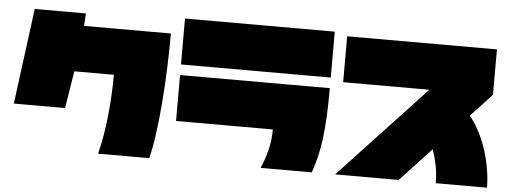

<svg xmlns="http://www.w3.org/2000/svg" viewBox="-51 -897 2863 1083"><g transform="rotate(5 1380.0 -356.0)"><path d="M824 45H534Q547 -6 556.5 -62.5Q566 -119 572 -177.5Q578 -236 581 -294.5Q584 -353 584 -406H360L326 -195H36L107 -737H397L392 -666H884Q884 -575 880.5 -475.5Q877 -376 869.5 -281Q862 -186 850.5 -101Q839 -16 824 45Z M1804 -497H956V-757H1804ZM1744 45H1454Q1476 -4 1490 -59.5Q1504 -115 1504 -177H956V-437H1804Q1804 -346 1800.5 -275.5Q1797 -205 1789.5 -148Q1782 -91 1770.5 -44.5Q1759 2 1744 45Z M2236 45H1876L2364 -477H1876V-737H2724V-480L2604 -351Q2634 -316 2658.5 -268.5Q2683 -221 2700 -168.5Q2717 -116 2726.5 -61Q2736 -6 2736 45H2446Q2446 -3 2437.5 -49.5Q2429 -96 2412 -144Z"/></g></svg>

Font: ChangwonDangamAsac Bold
Style: Regular
Weight: 700
Designer: Choi Chi-young, Lee Youngbeen, Kim Jungjin, Yoon Jihee, Han Dohee
Foundry: YoonDesign Inc.
Version: Version 1.010;Build 20210623